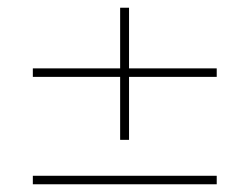

<svg xmlns="http://www.w3.org/2000/svg" viewBox="-20 -545 646 497"><path d="M65 -346V-368H541V-346ZM65 -68V-90H541V-68ZM291 -183V-525H314V-183Z"/></svg>

Font: Lexend Deca Thin
Style: Regular
Weight: 250
Designer: Bonnie Shaver-Troup, Thomas Jockin
Foundry: Lexend
Version: Version 1.007